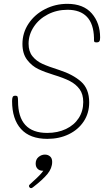

<svg xmlns="http://www.w3.org/2000/svg" viewBox="-20 -726 544 1001"><path d="M43 -199Q43 -213 46 -220Q49 -227 60 -227Q70 -227 72 -221Q74 -215 74 -199Q74 -33 226 -33Q281 -33 324 -53.5Q367 -74 390.5 -110.5Q414 -147 414 -194Q414 -235 395 -261Q376 -287 344 -303.5Q312 -320 259 -336Q213 -350 179.5 -366Q146 -382 121.5 -414Q97 -446 97 -497Q97 -555 129 -603Q161 -651 215 -678.5Q269 -706 331 -706Q415 -706 458.5 -656Q502 -606 502 -530Q502 -516 498 -510.5Q494 -505 483 -505Q474 -505 472 -508Q470 -511 470 -517.5Q470 -524 470 -529Q468 -602 433 -638.5Q398 -675 332 -675Q276 -675 229.5 -651Q183 -627 156 -586Q129 -545 129 -498Q129 -458 149 -433Q169 -408 200.5 -393.5Q232 -379 289 -361Q360 -338 402.5 -300.5Q445 -263 445 -192Q445 -136 416.5 -93Q388 -50 338.5 -26Q289 -2 227 -2Q136 -2 89.5 -53.5Q43 -105 43 -199ZM252 118Q252 151 227.5 181Q203 211 151 251Q145 255 142 255Q138 255 134.5 251.5Q131 248 131 243Q131 240 135 236L150 222Q192 185 206 164H201Q186 164 176 154Q166 144 166 127Q166 105 181 92.5Q196 80 214 80Q230 80 241 89.5Q252 99 252 118Z"/></svg>

Font: Mali ExtraLight
Style: Italic
Weight: 275
Italic angle: -10°
Version: Version 1.000; ttfautohint (v1.6)